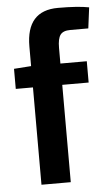

<svg xmlns="http://www.w3.org/2000/svg" viewBox="-52 -754 451 790"><g transform="rotate(-5 173.0 -359.5)"><path d="M335 -624H260Q231 -624 219.5 -608.5Q208 -593 208 -555V-490H317V-402H208V0H87V-402H16V-485L87 -490V-571Q87 -719 218 -719Q301 -719 346 -710Z"/></g></svg>

Font: Exo 2 Semi Bold Condensed
Style: Regular
Weight: 600
Width: 3
Designer: Natanael Gama
Version: Version 1.001;PS 001.001;hotconv 1.0.70;makeotf.lib2.5.58329